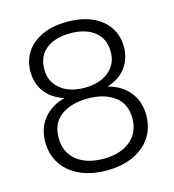

<svg xmlns="http://www.w3.org/2000/svg" viewBox="-111 -820 845 933"><g transform="rotate(-15 312.0 -353.0)"><path d="M204 -372Q142 -392 109.5 -435Q77 -478 77 -539Q77 -593 104.5 -635.5Q132 -678 185 -702.5Q238 -727 312 -727Q386 -727 439 -702.5Q492 -678 519.5 -635.5Q547 -593 547 -539Q547 -479 514.5 -435Q482 -391 420 -372Q488 -355 527 -307Q566 -259 566 -190Q566 -126 534.5 -78.5Q503 -31 445.5 -5Q388 21 312 21Q236 21 178.5 -5Q121 -31 89.5 -78.5Q58 -126 58 -190Q58 -259 97 -307Q136 -355 204 -372ZM479 -531Q479 -597 434 -633Q389 -669 312 -669Q235 -669 190 -633.5Q145 -598 145 -531Q145 -469 191 -432Q237 -395 312 -395Q387 -395 433 -432Q479 -469 479 -531ZM312 -341Q230 -341 178 -304Q126 -267 126 -192Q126 -120 176 -79Q226 -38 312 -38Q397 -38 447 -79.5Q497 -121 497 -192Q497 -266 445.5 -303.5Q394 -341 312 -341Z"/></g></svg>

Font: A Bank Premium Light
Style: Regular
Weight: 300
Designer: Ninad Kale (Devanagari), Jonny Pinhorn (Latin), Htun Naung (Myanmar)
Foundry: Indian Type Foundry
Version: 4.004